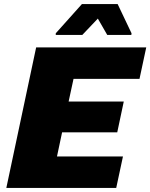

<svg xmlns="http://www.w3.org/2000/svg" viewBox="-20 -920 736 940"><path d="M11 0 157 -688H696L663 -534H340L316 -423H586L554 -272H284L259 -154H582L549 0ZM253 -749V-757L381 -900H556L624 -757L623 -749H505L459 -829L383 -749Z"/></svg>

Font: Saira SemiExpanded ExtraBold
Style: Italic
Weight: 800
Width: 6
Italic angle: -12°
Designer: Hector Gatti with collaboration of the Omnibus-Type team
Foundry: Omnibus-Type
Version: Version 1.101